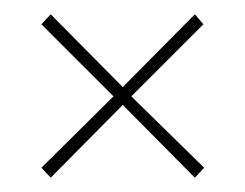

<svg xmlns="http://www.w3.org/2000/svg" viewBox="-20 -456 343 269"><path d="M253 -436 152 -334 51 -436 38 -422 139 -321 38 -221 51 -207 152 -309 253 -207 266 -221 164 -321 265 -422Z"/></svg>

Font: Rawengulk
Style: Light
Weight: 300
Version: Version 0.9